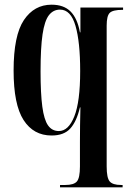

<svg xmlns="http://www.w3.org/2000/svg" viewBox="-20 -568 556 819"><path d="M236 231V221H259Q295 221 308 206Q321 191 321 142V37Q321 2 321.5 -34.5Q322 -71 323 -110H321Q307 -50 280 -20Q253 10 200 10Q123 10 80.5 -56Q38 -122 38 -267Q38 -417 82 -482.5Q126 -548 200 -548Q252 -548 281 -519Q310 -490 321 -430H323V-536H505V-526H502Q461 -526 448 -513Q435 -500 435 -459V142Q435 191 448 206Q461 221 496 221H503V231ZM231 -9Q272 -9 297 -71.5Q322 -134 322 -265Q322 -389 302 -458Q282 -527 236 -527Q207 -527 188.5 -503Q170 -479 161.5 -421.5Q153 -364 153 -264Q153 -169 160.5 -113Q168 -57 185 -33Q202 -9 231 -9Z"/></svg>

Font: Noto Serif Display ExtraCondensed SemiBold
Style: Regular
Weight: 600
Width: 2
Designer: Monotype Design Team
Foundry: Monotype Imaging Inc.
Version: Version 2.009